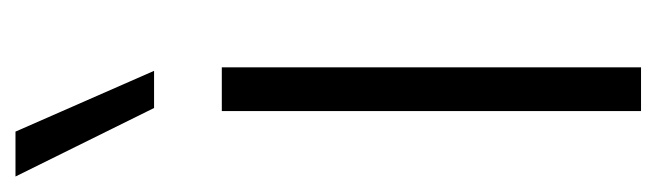

<svg xmlns="http://www.w3.org/2000/svg" viewBox="-337 -528 848 248"><g transform="rotate(-90 87.0 -404.0)"><path d="M67.5 0V-541.5H124V0ZM71.5 -629 -17 -808H41L119.5 -629Z"/></g></svg>

Font: Encode Sans Cnd Lt
Style: Regular
Weight: 300
Width: 3
Designer: Multiple Designers
Foundry: Impallari Type
Version: Version 3.002; ttfautohint (v1.8.3) -l 8 -r 50 -G 200 -x 14 